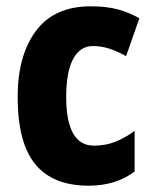

<svg xmlns="http://www.w3.org/2000/svg" viewBox="-20 -579 487 609"><path d="M261 10Q148 10 92 -58Q36 -126 36 -272Q36 -403 94 -481Q152 -559 268 -559Q318 -559 354.5 -549Q391 -539 422 -521L380 -401Q351 -417 326 -425Q301 -433 275 -433Q234 -433 212 -392Q190 -351 190 -272Q190 -117 278 -117Q314 -117 345 -129Q376 -141 407 -164V-35Q348 10 261 10Z"/></svg>

Font: Noto Sans Kannada Condensed ExtraBold
Style: Regular
Weight: 800
Width: 3
Designer: Jelle Bosma - Monotype Design Team
Foundry: Monotype Imaging Inc.
Version: Version 2.005; ttfautohint (v1.8.4.7-5d5b)